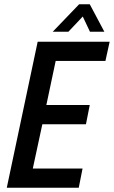

<svg xmlns="http://www.w3.org/2000/svg" viewBox="-20 -887 538 907"><path d="M158 -690H498L478 -599H243L199 -391H404L386 -300H180L135 -91H370L352 0H12ZM354 -867H404L473 -737H405L371 -809L303 -737H229Z"/></svg>

Font: Decalotype Medium Italic
Style: Regular
Weight: 500
Italic angle: -12°
Designer: Alfredo Marco Pradil
Foundry: Alfredo Marco Pradil
Version: Version 1.0